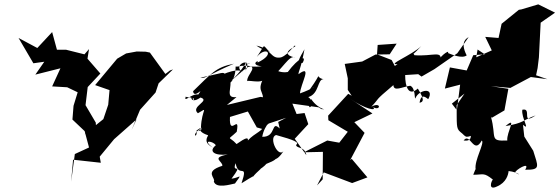

<svg xmlns="http://www.w3.org/2000/svg" viewBox="-20 -762 2564 880"><path d="M367 -513 283 -534H241L219 -615L151 -542L65 -588L133 -472L183 -479L142 -420L257 -449L219 -366L288 -362L336 -339L317 -277L312 -214L368 -161L388 -86L323 -56L306 71L315 -30L442 -16L437 -44L503 -124L606 -215L583 -166L622 -259L693 -338L707 -380L773 -444L759 -439L738 -423L667 -521L648 -525L607 -526L558 -517L517 -493L416 -372L482 -349L476 -282L452 -211L471 -230L368 -147L421 -162L419 -200L372 -280L382 -363L440 -425L381 -493L388 -537Z M1064 -317C1008 -311 1047 -360 1034 -408C1002 -361 1060 -371 1060 -457C1090 -453 1175 -494 1089 -460C1182 -467 1110 -424 1113 -390C1121 -398 1202 -368 1197 -420C1147 -338 1196 -350 1183 -295C1173 -281 1234 -259 1225 -299L1229 -309L1174 -318L1020 -281ZM1262 -173C1221 -213 1248 -133 1182 -135C1192 -197 1242 -218 1188 -191C1194 -164 1146 -153 1116 -118C1122 -148 1062 -98 1064 -102C1028 -142 1019 -114 1065 -158C1081 -245 1029 -130 1034 -226L1116 -251L1157 -178L1182 -171L1212 -196L1340 -238L1320 -287L1441 -270L1453 -262C1489 -261 1444 -253 1406 -308C1375 -235 1437 -286 1393 -317C1444 -332 1434 -400 1463 -399C1418 -407 1465 -442 1400 -352C1441 -378 1413 -354 1355 -334C1357 -376 1415 -471 1348 -422C1348 -437 1358 -441 1376 -539C1378 -533 1320 -458 1367 -474C1388 -512 1349 -499 1299 -432C1236 -421 1227 -486 1195 -378C1285 -453 1302 -510 1334 -499C1315 -500 1265 -517 1333 -549C1335 -569 1306 -512 1268 -499C1219 -489 1226 -539 1155 -553C1195 -525 1184 -546 1218 -522C1178 -560 1201 -564 1157 -501C1199 -553 1246 -515 1160 -475C1172 -493 1120 -465 1180 -458C1102 -450 1142 -481 1040 -392C1133 -482 1106 -510 1106 -439C1142 -508 1039 -464 1092 -431C1074 -460 947 -401 1013 -417C1005 -437 1004 -427 898 -406C926 -401 928 -417 1052 -470C968 -454 948 -424 865 -344C869 -306 919 -371 889 -329C854 -333 822 -288 831 -319C840 -313 879 -320 866 -301C858 -354 839 -273 899 -315C947 -300 851 -274 887 -243C939 -273 904 -262 901 -177C921 -169 850 -141 925 -186C841 -148 887 -118 881 -164C921 -189 866 -164 934 -142C914 -108 938 -97 956 -85C901 -126 961 -114 969 -96C935 -69 961 -47 1024 -54C944 -39 1002 -23 999 -2C912 25 971 54 960 70C971 104 1036 83 1057 79C1094 28 1078 53 1041 57C1100 -22 1040 38 1060 -14C1072 58 1120 -21 1087 78C1199 7 1096 84 1176 11C1133 34 1181 13 1201 -11C1282 -42 1232 -48 1238 -62C1216 -37 1241 -4 1284 -77C1259 -25 1207 -135 1246 -143C1329 -120 1354 -109 1337 -98C1338 -80 1378 -92 1384 -51L1331 -126L1393 -193L1376 -244L1320 -237L1255 -203Z M1766 -513 1701 -512 1640 -480 1560 -469 1574 -403V-350L1592 -323L1576 -332L1484 -232L1485 -211L1574 -158L1535 -108L1480 -118L1373 -64L1460 -66L1459 60L1433 88L1464 28L1594 77L1664 51L1592 -34L1585 -28L1651 -153L1604 -202L1687 -242L1584 -310C1656 -260 1709 -252 1690 -271C1725 -251 1729 -298 1682 -273C1727 -320 1687 -291 1783 -372C1785 -341 1821 -363 1860 -369C1886 -359 1879 -301 1884 -312C1900 -352 1973 -363 1943 -308C1939 -307 1911 -343 1903 -291C1921 -295 1927 -304 1895 -356C1852 -318 1837 -365 1837 -418L1897 -422L1912 -411L1971 -445L2076 -518L2128 -592C2123 -588 2085 -574 2119 -508C2097 -492 2051 -512 2033 -519C2045 -541 1977 -490 1998 -482C2010 -534 1963 -502 1879 -509C1873 -532 1843 -477 1911 -551C1868 -509 1750 -464 1802 -468C1770 -447 1716 -412 1823 -398L1775 -487L1708 -513L1711 -556L1798 -562Z M2202 -513 2149 -509 2119 -439 2042 -453 2019 -356 2089 -374 2074 -257 2051 -287 2109 -333 2073 -280C2074 -192 2070 -174 2089 -158C2122 -133 2104 -124 2174 -154C2101 -193 2174 -109 2105 -118C2134 -158 2151 -50 2188 -118C2203 -108 2153 -27 2160 14C2195 -17 2173 -29 2149 39C2197 39 2196 27 2239 61C2231 69 2217 112 2257 93C2301 75 2310 37 2311 22C2353 26 2376 49 2342 29C2337 20 2414 -27 2387 16C2460 17 2446 1 2424 -71L2383 -136L2377 -190C2413 -159 2368 -223 2374 -259C2421 -270 2365 -186 2435 -233C2373 -211 2385 -199 2297 -184C2353 -232 2301 -157 2305 -118C2220 -114 2257 -132 2230 -227L2234 -222L2292 -256L2310 -355L2230 -367L2319 -359L2413 -409L2489 -399L2437 -417L2444 -450L2450 -499L2458 -658L2524 -704L2447 -742L2370 -719L2358 -717L2279 -653L2265 -588L2204 -593L2234 -531L2155 -496L2146 -404L2169 -535Z"/></svg>

Font: Hussar Lance
Style: Italic
Weight: 700
Foundry: Cannot Into Space Fonts, PlusOne Fonts
Version: Version 2.27